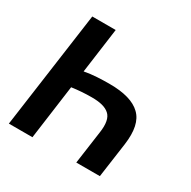

<svg xmlns="http://www.w3.org/2000/svg" viewBox="-164 -899 1051 1058"><g transform="rotate(30 361.5 -370.5)"><path d="M483 -207 454 0H604L635 -221C647 -310 634 -372 594 -410C555 -448 489 -467 398 -467C345 -467 290 -465 238 -455L277 -741H128L25 0H175L222 -345C264 -351 306 -354 349 -354C401 -354 438 -345 461 -324C484 -304 492 -265 483 -207Z"/></g></svg>

Font: Cheyenne Sans
Style: Bold Italic
Weight: 700
Italic angle: -8.13011°
Designer: The Public Sans project authors (U.S. Web Design System), Libre Franklin designed by Pablo Impallari and Rodrigo Fuenzal
Foundry: The Cheyenne Sans Project Authors
Version: Version 2.007